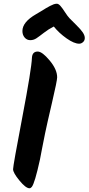

<svg xmlns="http://www.w3.org/2000/svg" viewBox="-20 -1021 474 1028"><path d="M404 -787Q377 -787 336.5 -815.5Q296 -844 268 -879Q240 -865 215 -845.5Q190 -826 175 -816Q160 -806 142 -806Q124 -806 112 -820Q100 -834 100 -855Q100 -903 173 -945Q184 -951 200 -961Q216 -971 226 -977Q236 -983 247.5 -989Q259 -995 267.5 -998Q276 -1001 284.5 -1001Q293 -1001 303 -990Q313 -979 327.5 -956.5Q342 -934 352 -923.5Q362 -913 387.5 -888Q413 -863 423.5 -847Q434 -831 434 -817.5Q434 -804 424.5 -795.5Q415 -787 404 -787ZM151 -712Q153 -745 182 -745Q206 -745 246 -697Q286 -649 286 -607Q286 -589 258.5 -471.5Q231 -354 221.5 -307.5Q212 -261 205 -224.5Q198 -188 194 -167Q166 -39 150 -20Q144 -13 138 -13Q118 -13 84 -54.5Q50 -96 50 -115Q50 -134 99.5 -393.5Q149 -653 151 -712Z"/></svg>

Font: Kalam
Style: Bold
Weight: 700
Version: Version 2.001;PS 1.0;hotconv 1.0.79;makeotf.lib2.5.61930; tt